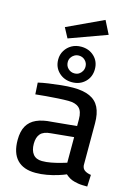

<svg xmlns="http://www.w3.org/2000/svg" viewBox="-137 -1003 783 1087"><g transform="rotate(15 254.0 -459.5)"><path d="M182 10Q111 10 74 -29Q37 -68 37 -144Q37 -195 55 -226.5Q73 -258 108.5 -274Q144 -290 197 -293L342 -307V-346Q342 -393 321 -412.5Q300 -432 258 -432Q232 -432 197 -430Q162 -428 128 -425Q94 -422 67 -419L63 -487Q88 -493 122.5 -498Q157 -503 195 -507Q233 -511 265 -511Q324 -511 362 -494Q400 -477 418 -441Q436 -405 436 -348V-102Q438 -82 452.5 -72.5Q467 -63 489 -60L486 9Q472 9 458 8.5Q444 8 432 6Q420 4 409 1Q393 -3 380.5 -10.5Q368 -18 357 -28Q339 -20 310 -11Q281 -2 248 4Q215 10 182 10ZM201 -64Q226 -64 252.5 -69Q279 -74 303 -80.5Q327 -87 342 -92V-242L209 -229Q167 -226 149 -205.5Q131 -185 131 -147Q131 -108 148.5 -86Q166 -64 201 -64ZM249 -539Q203 -539 172 -568.5Q141 -598 141 -644Q141 -673 155.5 -696.5Q170 -720 194 -733.5Q218 -747 249 -747Q295 -747 325.5 -718Q356 -689 356 -644Q356 -598 325.5 -568.5Q295 -539 249 -539ZM249 -591Q265 -591 276 -598Q287 -605 294 -617Q301 -629 301 -644Q301 -665 286 -680Q271 -695 249 -695Q235 -695 223 -688Q211 -681 204 -669.5Q197 -658 197 -644Q197 -621 212.5 -606Q228 -591 249 -591ZM161 -772 130 -830 342 -929 381 -852Z"/></g></svg>

Font: Cairo Play SemiBold
Style: Regular
Weight: 600
Designer: Mohamed Gaber, Accademia di Belle Arti di Urbino
Foundry: Kief Type Foundry, Accademia di Belle Arti di Urbino
Version: Version 3.130;gftools[0.9.24]